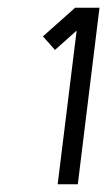

<svg xmlns="http://www.w3.org/2000/svg" viewBox="-20 -723 277 496"><path d="M181 -247H129L178 -644L122 -594L91 -629L174 -703H237Z"/></svg>

Font: Kulim Park
Style: Italic
Weight: 400
Italic angle: -8°
Designer: Noponies / Dale Sattler
Foundry: Noponies
Version: Version 1.000; ttfautohint (v1.8.3)